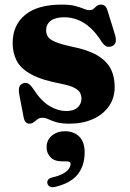

<svg xmlns="http://www.w3.org/2000/svg" viewBox="-20 -510 550 812"><path d="M260.5 -40.5Q292 -40.5 308.2 -55.5Q324.5 -70.5 324.5 -92.5Q324.5 -106 318.8 -117.2Q313 -128.5 295.5 -138Q278 -147.5 242.5 -155Q157.5 -170.5 112.2 -195.5Q67 -220.5 50.2 -253.8Q33.5 -287 33.5 -328Q33.5 -403.5 86.2 -447Q139 -490.5 240.5 -490.5Q276.5 -490.5 298.2 -484.8Q320 -479 333.8 -473Q347.5 -467 358 -467Q369.5 -467 376 -473Q382.5 -479 389.2 -484.8Q396 -490.5 407.5 -490.5Q416.5 -490.5 423.8 -484.8Q431 -479 435.5 -463L465 -367.5Q472 -346 469.2 -332.8Q466.5 -319.5 453 -314.5Q439.5 -309.5 429.5 -314.2Q419.5 -319 410 -333Q387.5 -369.5 362 -392.5Q336.5 -415.5 309 -426.2Q281.5 -437 251.5 -437Q213.5 -437 194.2 -422Q175 -407 175 -381.5Q175 -366.5 183 -354.5Q191 -342.5 214 -332.8Q237 -323 280.5 -313.5Q349.5 -300 389.8 -276.8Q430 -253.5 447.5 -220.2Q465 -187 465 -142Q465 -95.5 440.5 -60.5Q416 -25.5 372.8 -6.2Q329.5 13 273.5 13Q239 13 218.5 6.8Q198 0.5 184.8 -5.8Q171.5 -12 159.5 -12Q147.5 -12 139 -5.8Q130.5 0.5 122.8 6.8Q115 13 104 13Q95 13 88.8 6.5Q82.5 0 79.5 -16L62 -107.5Q58 -130 61.2 -141Q64.5 -152 76 -157Q89.5 -162.5 99.5 -156.5Q109.5 -150.5 120 -135Q153 -83.5 188.8 -62Q224.5 -40.5 260.5 -40.5ZM244 172.5Q210.5 172.5 193.8 155.2Q177 138 177 112.5Q177 82.5 199.2 63.8Q221.5 45 254.5 45Q292 45 315 67.5Q338 90 338 134Q338 191 308.2 228Q278.5 265 212.5 280.5Q199 283.5 191 279.2Q183 275 180.5 266Q178.5 257.5 183.2 250.5Q188 243.5 200.5 240.5Q229 234 246 224.8Q263 215.5 270.8 204.5Q278.5 193.5 278.5 183.5Q278.5 172.5 263.5 172.5Z"/></svg>

Font: Fraunces
Style: Bold
Weight: 700
Version: Version 1.000;[b76b70a41]